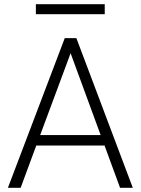

<svg xmlns="http://www.w3.org/2000/svg" viewBox="-20 -892 669 912"><path d="M476.6 -200.7H152.3L78.1 0H17.6L287.6 -710.9H342.8L610.8 0H550.3ZM170.9 -250.5H458L315.4 -639.2ZM477.5 -824.7H150.4V-872.1H477.5Z"/></svg>

Font: Franko
Style: Light
Weight: 300
Designer: Google
Version: Version 1.200310; 2013